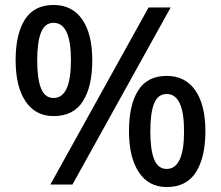

<svg xmlns="http://www.w3.org/2000/svg" viewBox="-20 -744 892 774"><path d="M196 -724Q271 -724 311.5 -665.5Q352 -607 352 -501Q352 -395 314 -335.5Q276 -276 196 -276Q123 -276 83 -335.5Q43 -395 43 -501Q43 -607 80.5 -665.5Q118 -724 196 -724ZM668 -714 272 0H183L579 -714ZM196 -652Q161 -652 145.5 -613.5Q130 -575 130 -501Q130 -426 145.5 -387.5Q161 -349 196 -349Q266 -349 266 -501Q266 -652 196 -652ZM652 -438Q727 -438 767.5 -379.5Q808 -321 808 -215Q808 -110 770 -50Q732 10 652 10Q579 10 539.5 -50Q500 -110 500 -215Q500 -321 537 -379.5Q574 -438 652 -438ZM652 -365Q617 -365 601.5 -327.5Q586 -290 586 -215Q586 -140 601.5 -101.5Q617 -63 652 -63Q722 -63 722 -215Q722 -365 652 -365Z"/></svg>

Font: Noto Sans Lao Looped Medium
Style: Regular
Weight: 500
Designer: Mark Frömberg, Ben Mitchell
Foundry: The Fontpad Ltd
Version: Version 1.002; ttfautohint (v1.8.4.7-5d5b)